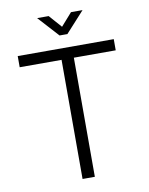

<svg xmlns="http://www.w3.org/2000/svg" viewBox="-95 -948 786 1016"><g transform="rotate(-10 298.0 -440.0)"><path d="M556 -640H331V0H265V-640H40V-700H556ZM277 -769 176 -880H238L298 -812L358 -880H420L319 -769Z"/></g></svg>

Font: Kulim Park Light
Style: Regular
Weight: 300
Designer: Noponies / Dale Sattler
Foundry: Noponies
Version: Version 1.000; ttfautohint (v1.8.3)